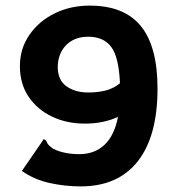

<svg xmlns="http://www.w3.org/2000/svg" viewBox="-20 -653 640 685"><path d="M268 12Q212 12 157.5 0Q103 -12 58 -43L131 -149L136 -157L145 -151Q147 -144 151.5 -138Q156 -132 170 -122Q191 -112 214 -107.5Q237 -103 263 -103Q317 -103 352.5 -136Q388 -169 401 -236Q349 -212 283 -212Q218 -212 165.5 -237Q113 -262 82 -308Q51 -354 51 -417Q51 -479 84.5 -528Q118 -577 174.5 -605Q231 -633 300 -633Q423 -633 482.5 -560Q542 -487 542 -337Q542 -167 471.5 -77.5Q401 12 268 12ZM186 -412Q187 -366 218 -344.5Q249 -323 295 -323Q328 -323 356.5 -330Q385 -337 408 -356Q404 -450 376.5 -486Q349 -522 295 -522Q245 -522 215.5 -491.5Q186 -461 186 -412Z"/></svg>

Font: Inconsolata Expanded Black
Style: Regular
Weight: 900
Width: 7
Monospace: yes
Designer: Raph Levien, Cyreal, Brenton Simpson
Foundry: Raph Levien, Cyreal, Google
Version: Version 3.001; ttfautohint (v1.8.2.53-6de2)